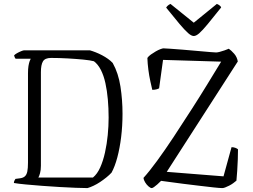

<svg xmlns="http://www.w3.org/2000/svg" viewBox="-20 -961 1292 981"><path d="M427 0Q404 0 366.5 -1.5Q329 -3 284.5 -5.5Q240 -8 195 -11.5Q150 -15 112 -18.5Q74 -22 51 -26Q51 -33 54 -38.5Q57 -44 59 -47L82 -50Q98 -52 107 -60Q116 -68 119.5 -84.5Q123 -101 123 -130V-587Q123 -609 125.5 -624Q128 -639 131.5 -648.5Q135 -658 137 -661H60Q57 -663 54.5 -670Q52 -677 52 -678Q56 -683 66.5 -689Q77 -695 88 -699.5Q99 -704 104 -704H439Q453 -700 469.5 -693.5Q486 -687 502 -678.5Q518 -670 532 -660Q546 -650 556 -639Q585 -587 595.5 -518.5Q606 -450 606 -380Q606 -318 599 -261Q592 -204 579.5 -157Q567 -110 550 -79Q539 -67 523.5 -54.5Q508 -42 491.5 -31Q475 -20 458 -12Q441 -4 427 0ZM176 -54H455Q477 -72 492 -105.5Q507 -139 516.5 -182Q526 -225 530.5 -271Q535 -317 535 -360Q535 -408 531 -453Q527 -498 518.5 -536.5Q510 -575 495.5 -603.5Q481 -632 460 -648Q442 -653 406 -656.5Q370 -660 326 -662.5Q282 -665 241 -665Q210 -665 199.5 -647.5Q189 -630 189 -592V-114Q189 -92 184.5 -76Q180 -60 176 -54ZM755 0Q749 0 739 -8.5Q729 -17 721.5 -29.5Q714 -42 713 -52Q743 -85 782.5 -139Q822 -193 867 -261Q912 -329 960 -404Q998 -463 1036 -525Q1074 -587 1110 -646L813 -655L793 -510Q789 -507 779.5 -504.5Q770 -502 758 -502Q754 -519 748 -546.5Q742 -574 738 -605Q734 -636 733 -665Q739 -674 751 -682.5Q763 -691 776 -698.5Q789 -706 800 -710Q811 -714 815 -714Q822 -714 850 -712Q878 -710 916 -707Q954 -704 991 -700.5Q1028 -697 1054 -695Q1080 -693 1084 -693Q1091 -693 1102.5 -696Q1114 -699 1127 -703.5Q1140 -708 1149 -712Q1162 -703 1176.5 -686.5Q1191 -670 1195 -647L832 -83L1122 -60L1163 -209Q1174 -209 1183 -205.5Q1192 -202 1196 -198Q1196 -176 1195 -146.5Q1194 -117 1192 -88Q1190 -59 1188 -38Q1181 -32 1171.5 -25Q1162 -18 1151 -12.5Q1140 -7 1131 -3.5Q1122 0 1116 0Q1103 0 1071 -3.5Q1039 -7 997.5 -12Q956 -17 915.5 -22Q875 -27 844 -31.5Q813 -36 803 -37Q793 -27 783.5 -18.5Q774 -10 766.5 -5Q759 0 755 0ZM970 -777Q958 -777 941 -792Q924 -807 897 -839Q870 -871 829 -922Q831 -926 836.5 -931.5Q842 -937 851 -941L970 -845L1088 -941Q1098 -937 1103.5 -932Q1109 -927 1110 -923Q1068 -870 1041 -837.5Q1014 -805 998 -791Q982 -777 970 -777Z"/></svg>

Font: Texturina 12pt Thin
Style: Regular
Weight: 250
Designer: Guillermo Torres Carreño
Foundry: Omnibus-Type
Version: Version 1.002